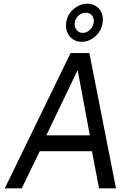

<svg xmlns="http://www.w3.org/2000/svg" viewBox="-20 -1022 730 1042"><path d="M363 -734H465L609.5 0H517.5L479 -201.5H196L98 0H6ZM467.5 -287.5 401.5 -642 231.5 -287.5ZM338 -884Q338 -892.5 339.5 -901.5Q343 -928.5 360 -951.8Q377 -975 401.8 -988.5Q426.5 -1002 453.5 -1002Q478 -1002 497.2 -991Q516.5 -980 527.5 -960.2Q538.5 -940.5 538.5 -916.5Q538.5 -908 537 -899.5Q533.5 -870.5 516.8 -846.5Q500 -822.5 475.2 -808.8Q450.5 -795 423 -795Q398.5 -795 379.2 -806.5Q360 -818 349 -838.2Q338 -858.5 338 -884ZM385 -891Q385 -871.5 397.8 -857.5Q410.5 -843.5 429.5 -843.5Q444.5 -843.5 458.2 -852.5Q472 -861.5 480.5 -876.5Q489 -891.5 489 -907.5Q489 -928 477 -940.5Q465 -953 445 -953Q424 -953 406.5 -937.5Q389 -922 385.5 -899Q385 -896.5 385 -891Z"/></svg>

Font: 1883 Sans
Style: Italic
Weight: 400
Italic angle: -8°
Designer: 1883 Sans project is a fork of Public Sans.
Version: Version 1.009